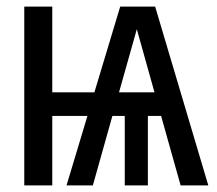

<svg xmlns="http://www.w3.org/2000/svg" viewBox="-20 -560 655 580"><path d="M609.2 0H525.6L466.7 -209.7H426.7V0H356.9V-209.7H319.5L260.5 0H181L244.1 -209.7H137.9V0H53.3V-540H137.9V-281H265.1L343.1 -540H448.7ZM393.3 -471.8 339.5 -281H446.7Z"/></svg>

Font: Fira Code
Style: Regular
Weight: 400
Designer: Carrois Corporate, Edenspiekermann AG, Nikita Prokopov
Foundry: Carrois Corporate, Edenspiekermann AG, Nikita Prokopov
Version: Version 5.002